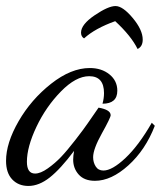

<svg xmlns="http://www.w3.org/2000/svg" viewBox="-46 -568 532 635"><path d="M-26 -36Q-26 -95 15.5 -167Q57 -239 123 -291Q189 -343 251 -343Q290 -343 316 -322Q342 -301 342 -268Q342 -225 293 -225Q298 -243 298 -260Q298 -316 249 -316Q205 -316 155.5 -265.5Q106 -215 74.5 -148.5Q43 -82 43 -33Q43 6 70 6Q88 6 112 -11Q136 -28 156 -49Q176 -70 203.5 -105.5Q231 -141 244 -160L280 -212Q320 -205 320 -187Q320 -179 291 -127Q262 -75 262 -48Q262 -31 270.5 -17.5Q279 -4 296 -4Q325 -4 369 -45.5Q413 -87 456 -162L466 -152Q435 -72 378.5 -21Q322 30 268 30Q233 30 214.5 9.5Q196 -11 196 -40Q196 -52 199 -69Q154 -9 118.5 19Q83 47 48 47Q15 47 -5.5 25.5Q-26 4 -26 -36ZM222 -460Q222 -487 267 -517.5Q312 -548 336 -548Q360 -548 393 -508.5Q426 -469 426 -437Q426 -414 409 -406Q388 -449 335 -498Q268 -474 232 -441Q222 -447 222 -460Z"/></svg>

Font: DancingScriptRegular
Style: Regular
Weight: 400
Designer: Pablo Impallari
Foundry: Pablo Impallari. www.impallari.com
Version: Version 1.002